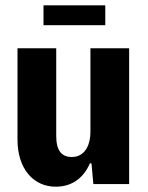

<svg xmlns="http://www.w3.org/2000/svg" viewBox="-20 -694 557 724"><path d="M144 -599H377V-674H144ZM467 -512H321V-198C321 -138 294 -102 251 -102C213 -102 192 -125 192 -182V-512H46V-167C46 -59 105 10 190 10C252 10 295 -23 319 -78H325L332 0H467Z"/></svg>

Font: Decalotype
Style: Bold
Weight: 700
Designer: Alfredo Marco Pradil
Foundry: Alfredo Marco Pradil
Version: Version 1.0